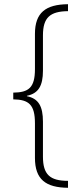

<svg xmlns="http://www.w3.org/2000/svg" viewBox="-20 -734 388 912"><path d="M303 158V125C217 125 184 95 184 10V-156C184 -229 163 -266 108 -277V-279C162 -290 184 -326 184 -398V-566C184 -651 218 -680 303 -681V-714C197 -713 146 -674 146 -573V-406C146 -317 116 -295 43 -294V-262C117 -261 146 -237 146 -148V16C146 118 197 157 303 158Z"/></svg>

Font: Noto Sans Thai Looped Condensed ExtraLight
Style: Regular
Weight: 200
Width: 3
Designer: Sasikarn Vongin, Ben Mitchell
Foundry: The Fontpad Ltd
Version: Version 1.001